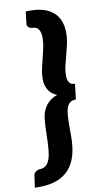

<svg xmlns="http://www.w3.org/2000/svg" viewBox="-136 -823 532 1027"><g transform="rotate(-10 130.0 -309.0)"><path d="M106.5 -777.5Q150.5 -777.5 182.5 -766.8Q214.5 -756 235.2 -736.2Q256 -716.5 265.8 -688.8Q275.5 -661 275.5 -627.5Q275.5 -596 269 -566.8Q262.5 -537.5 255 -510Q247.5 -482.5 241 -455.5Q234.5 -428.5 234.5 -401.5Q234.5 -379 243.2 -364.8Q252 -350.5 274.5 -350.5L264.5 -267Q246 -267 234.5 -259.2Q223 -251.5 216.5 -235.5Q210 -219.5 207.8 -195.5Q205.5 -171.5 205.5 -139V-75.5Q205.5 -18.5 193 25.2Q180.5 69 154.2 99Q128 129 87.2 144.5Q46.5 160 -9.5 160H-33.5L-24.5 96Q-24 88.5 -20 83Q-16 77.5 -10.8 74Q-5.5 70.5 0 68.8Q5.5 67 9.5 67H8.5Q37 67 52 46.8Q67 26.5 71.5 -9.5Q75 -36.5 76 -60.8Q77 -85 77.8 -107.8Q78.5 -130.5 79.2 -152.2Q80 -174 82.5 -196Q84.5 -215 91.2 -232.8Q98 -250.5 109.2 -265.5Q120.5 -280.5 136 -291.5Q151.5 -302.5 170.5 -308.5Q139 -319.5 123.8 -346Q108.5 -372.5 108.5 -404.5Q108.5 -432.5 114.5 -459.5Q120.5 -486.5 127.5 -513.5Q134.5 -540.5 140.5 -568.2Q146.5 -596 146.5 -625.5Q146.5 -652.5 135.5 -668.8Q124.5 -685 100.5 -685H101.5Q97.5 -685 92.2 -686.5Q87 -688 82.8 -691.2Q78.5 -694.5 76 -699.8Q73.5 -705 74.5 -712.5L82.5 -777.5Z"/></g></svg>

Font: Lato ExtraBold
Style: Italic
Weight: 800
Italic angle: -7°
Designer: Lukasz Dziedzic with Adam Twardoch and Botio Nikoltchev
Foundry: tyPoland Lukasz Dziedzic
Version: Version 2.015; 2015-08-06; http://www.latofonts.com/